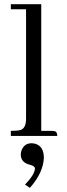

<svg xmlns="http://www.w3.org/2000/svg" viewBox="-20 -655 322 925"><path d="M231.4 -24.4C235.4 -24.4 238.6 -24.1 241.2 -23.4C251 -22.1 255.9 -14.3 255.9 0H32.2V-24.4C54.4 -24.4 70.3 -26 80.1 -29.3C97 -35.2 105.5 -53.1 105.5 -83V-610.4H32.2V-634.8H178.7V-24.4ZM191.4 106.4C188.8 154.6 166.3 202.5 124 250L100.6 234.4C131.8 201.8 147.8 175.8 148.4 156.2C147.8 148.4 139.6 142.6 124 138.7C122.1 138 119.8 137.4 117.2 136.7C92.4 128.9 80.1 113 80.1 88.9C80.1 81.1 81.7 73.6 85 66.4C94.1 45.6 109.7 35.2 131.8 35.2C138.3 35.2 144.9 36.1 151.4 38.1C178.1 46.5 191.4 69.3 191.4 106.4Z"/></svg>

Font: Abhaya Libre
Style: Regular
Weight: 400
Designer: Pushpananda Ekanayake, Sol Matas, Pathum Egodawatta
Foundry: Mooniak
Version: Version 1.041; ; ttfautohint (v1.5)